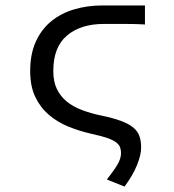

<svg xmlns="http://www.w3.org/2000/svg" viewBox="-20 -506 640 706"><path d="M438 180 373 154Q399 121 412 99Q425 77 425 57Q425 45 421.5 35.5Q418 26 407 17.5Q396 9 374.5 1.5Q353 -6 316 -14Q272 -24 231.5 -40.5Q191 -57 159.5 -84Q128 -111 109.5 -150Q91 -189 91 -245Q91 -307 111.5 -352.5Q132 -398 168 -427.5Q204 -457 252.5 -471.5Q301 -486 357 -486H513V-416Q482 -418 443 -418Q404 -418 362 -418Q277 -418 226.5 -375.5Q176 -333 176 -245Q176 -206 189 -179Q202 -152 225 -133Q248 -114 281 -101.5Q314 -89 353 -81Q396 -72 424.5 -61.5Q453 -51 469.5 -37.5Q486 -24 492.5 -6Q499 12 499 37Q499 63 484 100.5Q469 138 438 180Z"/></svg>

Font: Source Code Pro
Style: Regular
Weight: 400
Monospace: yes
Designer: Paul D. Hunt, Teo Tuominen
Foundry: Adobe Systems Incorporated
Version: Version 2.030;PS 1.000;hotconv 16.6.51;makeotf.lib2.5.65220